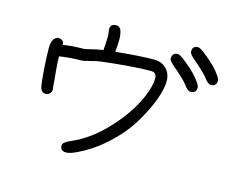

<svg xmlns="http://www.w3.org/2000/svg" viewBox="-96 -802 1193 972"><g transform="rotate(15 500.0 -316.0)"><path d="M800 -630Q800 -660 830 -660Q842 -660 878 -630Q933 -586 961 -544Q970 -530 970 -522Q970 -492 940 -492Q924 -492 905 -520Q898 -530 872.5 -554Q847 -578 830 -592Q800 -616 800 -630ZM710 -569Q710 -600 740 -600Q752 -600 788 -570Q843 -526 871 -484Q880 -470 880 -462Q880 -432 850 -432Q834 -432 815 -460Q808 -470 782.5 -494Q757 -518 740 -532Q710 -556 710 -569ZM270 -502Q279 -502 309.5 -510Q340 -518 370 -522Q374 -562 374 -600Q374 -602 372 -615Q370 -628 370 -630Q370 -660 400 -660Q424 -660 430 -630Q434 -610 434 -600Q434 -569 430 -529Q560 -542 630 -542Q670 -542 695 -517Q720 -492 720 -452Q720 -411 697 -349.5Q674 -288 631.5 -218.5Q589 -149 516.5 -83.5Q444 -18 358 19Q336 28 320 28Q290 28 290 -2Q290 -18 333 -36Q423 -75 501.5 -157.5Q580 -240 620 -319.5Q660 -399 660 -452Q660 -482 630 -482Q560 -482 430 -469L370 -462Q352 -460 319.5 -451Q287 -442 270 -442Q220 -442 161 -433Q161 -392 172 -282Q172 -278 172.5 -273.5Q173 -269 173.5 -266.5Q174 -264 174 -262Q174 -250 165.5 -241Q157 -232 145 -232Q120 -232 114 -262Q110 -280 105 -346.5Q100 -413 100 -462Q100 -479 104 -492Q108 -506 116.5 -514Q125 -522 134 -522Q163 -522 164 -494Q214 -502 270 -502Z"/></g></svg>

Font: Pecita
Style: Book
Weight: 400
Width: 7
Version: Version 4.3